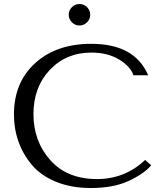

<svg xmlns="http://www.w3.org/2000/svg" viewBox="-20 -932 799 964"><path d="M709 -129 739 -102Q704 -60 627 -24Q550 12 436 12Q338 12 262 -19Q186 -50 141 -103Q96 -156 73 -220.5Q50 -285 50 -357Q50 -518 156.5 -615Q263 -712 438 -712Q657 -712 724 -554H650Q635 -599 577.5 -633.5Q520 -668 439 -668Q312 -668 230 -581Q148 -494 148 -359Q148 -223 232.5 -128Q317 -33 467 -33Q607 -33 709 -129ZM341 -820Q325 -836 325 -858Q325 -880 341 -896Q357 -912 379 -912Q401 -912 417 -896Q433 -880 433 -858Q433 -836 417 -820Q401 -804 379 -804Q357 -804 341 -820Z"/></svg>

Font: Tenor Sans
Style: Regular
Weight: 400
Designer: Denis Masharov
Foundry: Denis Masharov
Version: Version 1.1